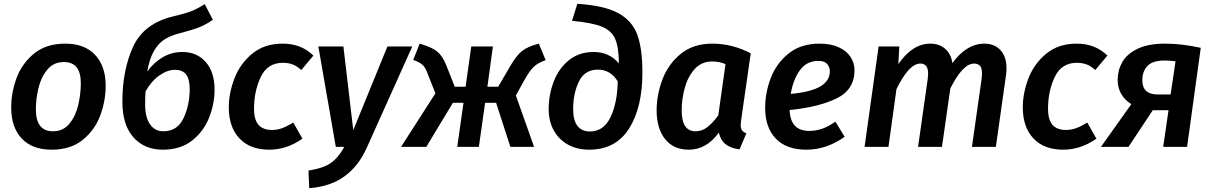

<svg xmlns="http://www.w3.org/2000/svg" viewBox="-20 -774 6388 1012"><path d="M39 -208Q39 -286 67.5 -363Q96 -440 160 -492Q224 -544 324 -544Q426 -544 481.5 -484.5Q537 -425 537 -322Q537 -244 509 -167Q481 -90 417 -37.5Q353 15 252 15Q150 15 94.5 -44Q39 -103 39 -208ZM406 -336Q406 -447 317 -447Q262 -447 229 -406.5Q196 -366 182.5 -309Q169 -252 169 -198Q169 -82 259 -82Q314 -82 347 -123.5Q380 -165 393 -223Q406 -281 406 -336Z M1111 -301Q1111 -229 1083 -156Q1055 -83 993.5 -34Q932 15 838 15Q741 15 683 -50.5Q625 -116 625 -239Q625 -402 680.5 -525.5Q736 -649 890 -687Q955 -702 987 -714.5Q1019 -727 1059 -752L1102 -670Q1067 -645 1030.5 -630.5Q994 -616 928 -599Q880 -587 847.5 -566.5Q815 -546 791.5 -505.5Q768 -465 756 -397Q791 -445 838 -472.5Q885 -500 942 -500Q1018 -500 1064.5 -447Q1111 -394 1111 -301ZM980 -303Q980 -358 960.5 -382Q941 -406 903 -406Q862 -406 819.5 -376Q777 -346 747 -292Q745 -269 745 -223Q745 -156 770.5 -119Q796 -82 841 -82Q914 -82 946.5 -149.5Q979 -217 980 -303Z M1632 -481 1568 -405Q1545 -426 1522 -434.5Q1499 -443 1471 -443Q1390 -443 1354.5 -368.5Q1319 -294 1319 -201Q1319 -142 1343 -115.5Q1367 -89 1413 -89Q1442 -89 1467.5 -98.5Q1493 -108 1526 -128L1574 -43Q1491 15 1399 15Q1298 15 1242 -44.5Q1186 -104 1186 -208Q1186 -284 1216 -361.5Q1246 -439 1310 -491.5Q1374 -544 1470 -544Q1568 -544 1632 -481Z M1914 3Q1871 100 1797 154.5Q1723 209 1610 218L1606 125Q1683 113 1722.5 86Q1762 59 1795 0H1750L1658 -529H1790L1842 -88L2022 -529H2153Z M2856 -457Q2816 -443 2794.5 -423Q2773 -403 2748 -359L2699 -271L2795 0H2670L2595 -232H2537L2504 0H2390L2423 -232H2367L2227 0H2094L2275 -282L2231 -393Q2221 -420 2205.5 -433.5Q2190 -447 2158 -458L2192 -544Q2255 -526 2283.5 -503Q2312 -480 2331 -433L2377 -317H2434L2464 -529H2578L2549 -317H2606L2669 -425Q2702 -482 2732 -505.5Q2762 -529 2820 -544Z M2872 -199Q2872 -275 2898.5 -344Q2925 -413 2978.5 -456.5Q3032 -500 3109 -500Q3191 -500 3242 -440V-445Q3241 -527 3222 -570Q3203 -613 3151 -634Q3099 -655 2995 -664L3023 -754Q3164 -745 3237.5 -705.5Q3311 -666 3338.5 -592.5Q3366 -519 3366 -392Q3366 -207 3295.5 -96Q3225 15 3085 15Q3024 15 2976 -10.5Q2928 -36 2900 -84.5Q2872 -133 2872 -199ZM3236 -345Q3198 -407 3131 -407Q3062 -407 3031.5 -344.5Q3001 -282 3001 -198Q3001 -139 3024 -110Q3047 -81 3089 -81Q3162 -81 3198 -156.5Q3234 -232 3236 -345Z M3937 -493 3886 -138Q3884 -120 3884 -115Q3884 -98 3890.5 -88Q3897 -78 3914 -71L3878 13Q3785 3 3769 -75Q3703 15 3611 15Q3530 15 3485.5 -41Q3441 -97 3441 -192Q3441 -274 3471.5 -355Q3502 -436 3568 -490Q3634 -544 3735 -544Q3839 -544 3937 -493ZM3573 -192Q3573 -82 3646 -82Q3680 -82 3708 -103.5Q3736 -125 3766 -166L3804 -436Q3772 -450 3733 -450Q3678 -450 3642 -410.5Q3606 -371 3589.5 -311.5Q3573 -252 3573 -192Z M4142 -194Q4146 -84 4245 -84Q4281 -84 4314 -95.5Q4347 -107 4383 -133L4432 -53Q4336 15 4231 15Q4125 15 4069 -43.5Q4013 -102 4013 -205Q4013 -285 4042.5 -362.5Q4072 -440 4136.5 -492Q4201 -544 4301 -544Q4359 -544 4400.5 -525Q4442 -506 4463 -474Q4484 -442 4484 -404Q4484 -302 4391 -256Q4298 -210 4142 -194ZM4354 -399Q4354 -420 4340 -436.5Q4326 -453 4294 -453Q4231 -453 4195.5 -403Q4160 -353 4148 -279Q4254 -289 4304 -318.5Q4354 -348 4354 -399Z M5285 -415Q5285 -393 5283 -381L5229 0H5103L5154 -359Q5156 -379 5156 -386Q5156 -416 5145 -427.5Q5134 -439 5114 -439Q5055 -439 4989 -308L4945 0H4819L4870 -359Q4872 -379 4872 -386Q4872 -439 4831 -439Q4771 -439 4705 -304L4663 0H4537L4611 -529H4720L4715 -436Q4789 -544 4884 -544Q4930 -544 4961.5 -517Q4993 -490 5000 -441Q5034 -490 5077.5 -517Q5121 -544 5168 -544Q5222 -544 5253.5 -509.5Q5285 -475 5285 -415Z M5817 -481 5753 -405Q5730 -426 5707 -434.5Q5684 -443 5656 -443Q5575 -443 5539.5 -368.5Q5504 -294 5504 -201Q5504 -142 5528 -115.5Q5552 -89 5598 -89Q5627 -89 5652.5 -98.5Q5678 -108 5711 -128L5759 -43Q5676 15 5584 15Q5483 15 5427 -44.5Q5371 -104 5371 -208Q5371 -284 5401 -361.5Q5431 -439 5495 -491.5Q5559 -544 5655 -544Q5753 -544 5817 -481Z M6309 -522 6237 0H6111L6139 -193H6056L5928 0H5783L5943 -225Q5908 -247 5889.5 -279.5Q5871 -312 5871 -353Q5871 -403 5895 -446Q5919 -489 5975 -516.5Q6031 -544 6122 -544Q6208 -544 6309 -522ZM6001 -351Q6001 -276 6082 -276H6150L6176 -451Q6145 -455 6119 -455Q6055 -455 6028 -426.5Q6001 -398 6001 -351Z"/></svg>

Font: FiraGO Medium
Style: Italic
Weight: 500
Italic angle: -8°
Designer: bBox Type GmbH
Foundry: bBox Type GmbH
Version: Version 1.001